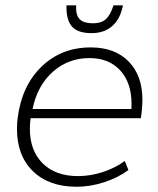

<svg xmlns="http://www.w3.org/2000/svg" viewBox="-20 -692 593 722"><path d="M102.5 -282.2H474.1Q474.6 -289.1 474.6 -301.8Q474.6 -380.9 432.1 -427.2Q389.6 -473.6 316.4 -473.6Q236.3 -473.6 178.2 -421.6Q120.1 -369.6 102.5 -282.2ZM268.6 10.3Q164.1 10.3 104 -48.1Q43.9 -106.4 43.9 -206.5Q43.9 -230.5 46.4 -248Q61.5 -369.1 136.2 -441.4Q210.9 -513.7 321.3 -513.7Q412.1 -513.7 463.9 -460.7Q515.6 -407.7 515.6 -316.4Q515.6 -299.3 513.2 -275.9L509.8 -247.6H95.2Q92.3 -227.1 92.3 -208Q92.3 -125.5 140.6 -77.6Q189 -29.8 273.4 -29.8Q319.8 -29.8 366.2 -44.9Q412.6 -60.1 449.2 -86.4L462.9 -52.7Q424.3 -23.9 371.8 -6.8Q319.3 10.3 268.6 10.3ZM324.2 -567.4Q273.9 -567.4 252 -590.8Q230 -614.3 230 -663.1V-671.9H266.6Q266.1 -668 266.1 -661.1Q266.1 -632.8 280.8 -618.7Q295.4 -604.5 328.6 -604.5Q363.3 -604.5 379.9 -621.6Q396.5 -638.7 406.7 -671.9H442.4Q432.6 -621.1 402.3 -594.2Q372.1 -567.4 324.2 -567.4Z"/></svg>

Font: Muli
Style: ExtraLightItalic
Weight: 200
Italic angle: -7°
Designer: Vernon Adams
Foundry: newtypography
Version: Version 2.0; ttfautohint (v1.00rc1.2-2d82) -l 8 -r 50 -G 200